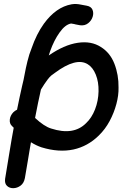

<svg xmlns="http://www.w3.org/2000/svg" viewBox="-20 -760 666 980"><path d="M6 153Q3 177 16 189Q29 201 48.5 200.5Q68 200 85 187.5Q102 175 107 149Q109 137 113.5 111Q118 85 123 55Q128 25 132 0.5Q136 -24 138 -34Q165 -17 192 -8Q280 19 355 3Q428 -13 484 -68Q517 -100 539.5 -142Q562 -184 574 -229Q586 -274 585 -313Q586 -378 564 -434.5Q542 -491 495 -520Q446 -552 376.5 -541.5Q307 -531 229 -477L236 -499Q256 -555 284 -594Q313 -635 343 -640Q346 -640 354 -638Q358 -638 363 -636L368 -635Q380 -632 389 -631Q413 -628 430 -641.5Q447 -655 453 -674.5Q459 -694 452 -710.5Q445 -727 422 -731Q418 -731 411 -733Q396 -736 395 -736Q368 -742 345 -738Q266 -724 204 -639Q166 -586 141 -513Q129 -484 120 -447Q111 -410 106 -382Q101 -353 93 -322Q80 -265 67 -200Q56 -195 48 -187Q32 -170 30 -149.5Q28 -129 41 -117L50 -108Q41 -61 27 25Q13 111 6 153ZM241 -104Q205 -115 159 -158Q174 -237 189 -303L206 -330Q213 -341 223 -354Q233 -367 241 -374L260 -388Q369 -469 428 -432Q454 -416 469 -379Q484 -342 483 -294Q482 -245 465 -201.5Q448 -158 419 -131Q355 -67 241 -104Z"/></svg>

Font: Balsamiq Sans
Style: Italic
Weight: 400
Italic angle: -12°
Designer: Michael Angeles
Foundry: Balsamiq SRL
Version: Version 1.020; ttfautohint (v1.8.4.7-5d5b);gftools[0.9.26]